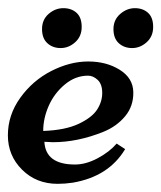

<svg xmlns="http://www.w3.org/2000/svg" viewBox="-20 -447 399 475"><path d="M89.8 -96.2Q92.8 -40 165.5 -40Q192.4 -40 221.4 -55.4Q250.5 -70.8 268.6 -91.8L289.6 -78.1Q249 -10.3 160.2 4.9Q140.6 7.8 122.6 7.8Q69.8 7.8 34.7 -27.1Q-0.5 -62 -0.5 -112.3Q-0.5 -162.6 30.3 -205.3Q61 -248 107.2 -271.5Q153.3 -294.9 198.2 -294.9Q243.2 -294.9 276.1 -274.4Q309.1 -253.9 309.8 -219.2Q310.5 -184.6 289.6 -159.4Q268.6 -134.3 236.3 -121.1Q172.4 -95.2 110.8 -95.2ZM86.9 -123Q141.1 -125 174.1 -140.4Q207 -155.8 220 -175.5Q232.9 -195.3 232.9 -217Q232.9 -238.8 221.7 -249.3Q210.4 -259.8 197.8 -259.8Q166.5 -259.8 140.4 -238Q114.3 -216.3 100.6 -185.3Q86.9 -154.3 86.9 -123ZM136.7 -426.8Q156.7 -426.8 169.4 -415.3Q182.1 -403.8 182.1 -380.4Q182.1 -356.9 166 -342.5Q149.9 -328.1 130.1 -328.1Q110.4 -328.1 97.2 -340.1Q84 -352.1 84 -375.2Q84 -398.4 100.3 -412.6Q116.7 -426.8 136.7 -426.8ZM313.7 -426.8Q333.5 -426.8 346.2 -415.3Q358.9 -403.8 358.9 -380.4Q358.9 -356.9 342.8 -342.5Q326.7 -328.1 306.9 -328.1Q287.1 -328.1 273.9 -340.1Q260.7 -352.1 260.7 -375Q260.7 -397.9 277.3 -412.4Q293.9 -426.8 313.7 -426.8Z"/></svg>

Font: Niconne
Style: Regular
Weight: 400
Designer: Vernon Adams
Foundry: Vernon Adams
Version: Version 1.002